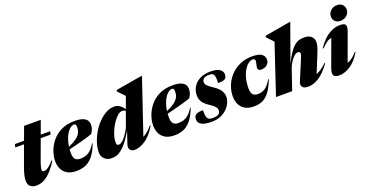

<svg xmlns="http://www.w3.org/2000/svg" viewBox="-31 -1456 4193 2180"><g transform="rotate(-20 2065.0 -366.0)"><path d="M281 -242.5Q262 -190.5 256.8 -167.2Q251.5 -144 251.5 -132Q251.5 -110.5 276 -110.5Q289.5 -110.5 304.5 -116.8Q319.5 -123 341 -141.2Q362.5 -159.5 395 -195L403 -188.5Q359 -120 321 -79.2Q283 -38.5 250.2 -18.2Q217.5 2 189.2 8.5Q161 15 136.5 15Q99 15 69.5 -6Q40 -27 40 -81.5Q40 -99 46.2 -134Q52.5 -169 74.5 -229.5L164 -474.5H59L67.5 -512H178L236 -670.5H438L380 -512H494L486 -474.5H366Z M901 -219Q864 -121.5 820 -71Q776 -20.5 727 -2.8Q678 15 624 15Q556 15 513.2 -10Q470.5 -35 450.5 -77.2Q430.5 -119.5 430.5 -171Q430.5 -227.5 452 -289.5Q473.5 -351.5 517.5 -405.5Q561.5 -459.5 629.8 -493.2Q698 -527 791.5 -527Q857.5 -527 893 -512.2Q928.5 -497.5 942 -474.5Q955.5 -451.5 955.5 -427.5Q955.5 -369 920 -323Q865 -303 786.2 -282Q707.5 -261 631 -242.5Q629.5 -221 629.5 -198.5Q629.5 -149.5 648.5 -125.5Q667.5 -101.5 711 -101.5Q741 -101.5 771.2 -109.8Q801.5 -118 832.2 -143.2Q863 -168.5 893 -219ZM773.5 -492Q747.5 -492 718.8 -465.8Q690 -439.5 667 -390.2Q644 -341 634.5 -273Q701.5 -303 736.8 -331Q772 -359 785 -387.8Q798 -416.5 798 -448.5Q798 -473.5 791.5 -482.8Q785 -492 773.5 -492Z M1588.5 -183Q1526.5 -77.5 1456.5 -31.2Q1386.5 15 1325.5 15Q1286.5 15 1270.5 -9.5Q1254.5 -34 1267.5 -73.5L1316.5 -220Q1271.5 -143 1234.2 -96.5Q1197 -50 1165.5 -25.8Q1134 -1.5 1105.5 6.8Q1077 15 1049 15Q994.5 15 962.2 -16.8Q930 -48.5 930 -95.5Q930 -152 949.2 -212.2Q968.5 -272.5 1002 -328.5Q1035.5 -384.5 1079 -429.2Q1122.5 -474 1171.5 -500.5Q1220.5 -527 1270.5 -527Q1302 -527 1331.5 -509.8Q1361 -492.5 1387.5 -454L1438.5 -595.5L1360 -677.5L1364 -694L1677.5 -747H1688.5L1466.5 -90.5Q1490.5 -102 1518.8 -124.8Q1547 -147.5 1582 -188ZM1148 -144Q1148 -119.5 1154 -110.8Q1160 -102 1177.5 -102Q1199 -102 1232 -133.2Q1265 -164.5 1313.5 -250.5L1380 -434.5Q1364 -449.5 1340 -449.5Q1315 -449.5 1288.2 -428Q1261.5 -406.5 1236.5 -371.8Q1211.5 -337 1191.5 -296Q1171.5 -255 1159.8 -215Q1148 -175 1148 -144Z M2085 -219Q2048 -121.5 2004 -71Q1960 -20.5 1911 -2.8Q1862 15 1808 15Q1740 15 1697.2 -10Q1654.5 -35 1634.5 -77.2Q1614.5 -119.5 1614.5 -171Q1614.5 -227.5 1636 -289.5Q1657.5 -351.5 1701.5 -405.5Q1745.5 -459.5 1813.8 -493.2Q1882 -527 1975.5 -527Q2041.5 -527 2077 -512.2Q2112.5 -497.5 2126 -474.5Q2139.5 -451.5 2139.5 -427.5Q2139.5 -369 2104 -323Q2049 -303 1970.2 -282Q1891.5 -261 1815 -242.5Q1813.5 -221 1813.5 -198.5Q1813.5 -149.5 1832.5 -125.5Q1851.5 -101.5 1895 -101.5Q1925 -101.5 1955.2 -109.8Q1985.5 -118 2016.2 -143.2Q2047 -168.5 2077 -219ZM1957.5 -492Q1931.5 -492 1902.8 -465.8Q1874 -439.5 1851 -390.2Q1828 -341 1818.5 -273Q1885.5 -303 1920.8 -331Q1956 -359 1969 -387.8Q1982 -416.5 1982 -448.5Q1982 -473.5 1975.5 -482.8Q1969 -492 1957.5 -492Z M2205.5 -143.5Q2202.5 -69 2220.5 -43.5Q2229.5 -31 2244.5 -26.2Q2259.5 -21.5 2281.5 -21.5Q2330.5 -21.5 2352.5 -37.5Q2374.5 -53.5 2374.5 -81Q2374.5 -95 2368.2 -108.2Q2362 -121.5 2344.2 -138Q2326.5 -154.5 2291 -178Q2238 -213.5 2217.5 -246.8Q2197 -280 2197 -322.5Q2197 -379 2224.2 -425.2Q2251.5 -471.5 2304 -499.2Q2356.5 -527 2431 -527Q2513 -527 2546.2 -502.2Q2579.5 -477.5 2579.5 -442Q2579.5 -403 2557 -388.2Q2534.5 -373.5 2473 -373.5Q2475 -419.5 2472 -441.5Q2469 -463.5 2461.5 -476Q2454 -489 2440.5 -493Q2427 -497 2407 -497Q2363 -497 2342.5 -480Q2322 -463 2322 -439Q2322 -417.5 2339.5 -397.8Q2357 -378 2409.5 -343.5Q2462 -309 2484.8 -272.8Q2507.5 -236.5 2507.5 -198.5Q2507.5 -147.5 2477 -98.5Q2446.5 -49.5 2390.2 -17.2Q2334 15 2256 15Q2170 15 2132.2 -8.2Q2094.5 -31.5 2094.5 -70Q2094.5 -108 2117.8 -125.8Q2141 -143.5 2205.5 -143.5Z M2930.5 -492Q2897.5 -492 2861.5 -456.2Q2825.5 -420.5 2800.8 -354.8Q2776 -289 2776 -198.5Q2776 -149.5 2795 -125.5Q2814 -101.5 2857.5 -101.5Q2904.5 -101.5 2942.8 -126.5Q2981 -151.5 3021.5 -219H3029.5Q2994.5 -128.5 2956 -77.5Q2917.5 -26.5 2872.2 -5.8Q2827 15 2770.5 15Q2672.5 15 2624.8 -37Q2577 -89 2577 -171Q2577 -239.5 2602.2 -303Q2627.5 -366.5 2674.8 -417.2Q2722 -468 2788.8 -497.5Q2855.5 -527 2938 -527Q3020.5 -527 3053.2 -501.2Q3086 -475.5 3086 -436Q3086 -397 3057.2 -373.5Q3028.5 -350 2987 -350Q2959 -350 2950.5 -366.8Q2942 -383.5 2953.5 -423.5Q2965 -463.5 2958.8 -477.8Q2952.5 -492 2930.5 -492Z M3319.5 -257.5 3231.5 0H3036L3235.5 -597L3159.5 -677.5L3163.5 -694L3469.5 -747H3480.5L3318.5 -295.5Q3354.5 -369 3385 -414.5Q3415.5 -460 3443.8 -484.5Q3472 -509 3501.2 -518Q3530.5 -527 3563.5 -527Q3624.5 -527 3652.8 -499.2Q3681 -471.5 3681 -432.5Q3681 -412.5 3675.2 -385.8Q3669.5 -359 3647.5 -305.5L3559 -87.5Q3584.5 -96.5 3615.5 -116.8Q3646.5 -137 3686 -175.5L3692 -170Q3621 -70 3553 -27.5Q3485 15 3424 15Q3371.5 15 3353.2 -9.2Q3335 -33.5 3350 -69.5L3437.5 -278Q3457.5 -325.5 3463.2 -342.2Q3469 -359 3469 -367Q3469 -393 3441 -393Q3420.5 -393 3398 -373.5Q3375.5 -354 3355 -323Q3334.5 -292 3319.5 -257.5Z M3934 -644Q3934 -684.5 3964.5 -714.2Q3995 -744 4043.5 -744Q4083.5 -744 4107 -720.5Q4130.5 -697 4130.5 -661.5Q4130.5 -621 4100 -591.5Q4069.5 -562 4021 -562Q3981 -562 3957.5 -585.5Q3934 -609 3934 -644ZM3739 -98 3855.5 -416Q3827 -412.5 3800.5 -394.2Q3774 -376 3731.5 -333.5L3724 -339Q3791 -437 3859.5 -478.5Q3928 -520 3992.5 -520Q4051 -520 4062.8 -497Q4074.5 -474 4055.5 -421L3933 -86Q3959 -95 3988.8 -115.8Q4018.5 -136.5 4053.5 -176L4060 -172Q3999.5 -71 3930.5 -28Q3861.5 15 3800.5 15Q3743.5 15 3730.2 -11.2Q3717 -37.5 3739 -98Z"/></g></svg>

Font: Newsreader Display ExtraBold
Style: Italic
Weight: 800
Italic angle: -17°
Designer: Hugues Gentile
Foundry: Production Type
Version: Version 1.001